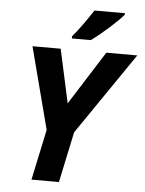

<svg xmlns="http://www.w3.org/2000/svg" viewBox="-61 -982 778 1031"><g transform="rotate(5 328.0 -467.0)"><path d="M298 -786V-774H400C451 -810 541 -890 570 -926V-934H406C375 -887 331 -823 298 -786ZM148 0H296L354 -273L656 -714H489L306 -425L243 -714H91L206 -273Z"/></g></svg>

Font: Noto Sans
Style: Bold Italic
Weight: 700
Italic angle: -12°
Designer: Monotype Design Team
Foundry: Monotype Imaging Inc.
Version: Version 2.013